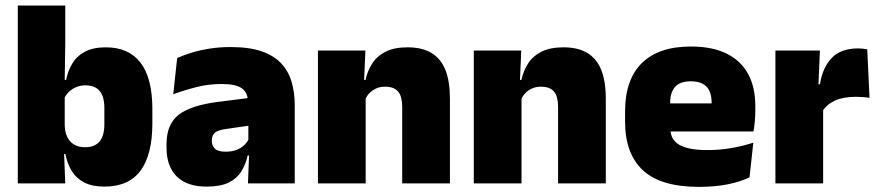

<svg xmlns="http://www.w3.org/2000/svg" viewBox="-20 -680 3254 712"><path d="M367 12Q322.5 12 293 -3Q263.5 -18 246.5 -45.2Q229.5 -72.5 222.5 -109H180L220 -216.5Q220.5 -191 229.2 -172.5Q238 -154 254.8 -144Q271.5 -134 295.5 -134Q331 -134 349 -155.2Q367 -176.5 367 -219V-279Q367 -322 349.5 -342.8Q332 -363.5 296.5 -363.5Q277.5 -363.5 261.5 -356.5Q245.5 -349.5 234 -337.8Q222.5 -326 217 -311.5L176.5 -383.5H225Q232 -417.5 248.5 -445Q265 -472.5 295.2 -488.5Q325.5 -504.5 372.5 -504.5Q457.5 -504.5 501.2 -447.5Q545 -390.5 545 -275.5V-223Q545 -106.5 501.2 -47.2Q457.5 12 367 12ZM46 0V-659.5H222V-517L219.5 -352L220 -340V-158L217 -128.5L222 0Z M899.5 0 904.5 -126 901 -130.5V-283.5L899.5 -301.5Q899.5 -336 877.2 -352.2Q855 -368.5 801.5 -368.5Q753 -368.5 708.2 -357Q663.5 -345.5 622.5 -330.5L637 -465Q662 -476 692.5 -485.2Q723 -494.5 759 -500Q795 -505.5 835.5 -505.5Q904 -505.5 949.8 -489.8Q995.5 -474 1022.5 -445.2Q1049.5 -416.5 1061.2 -377Q1073 -337.5 1073 -290V0ZM747 12Q673 12 635.2 -25.8Q597.5 -63.5 597.5 -133V-145.5Q597.5 -219.5 642.8 -254.5Q688 -289.5 787.5 -302L913 -318L923.5 -217L817 -201.5Q788 -197.5 776.8 -187.8Q765.5 -178 765.5 -159V-157Q765.5 -139.5 777.2 -128.5Q789 -117.5 816.5 -117.5Q839.5 -117.5 856.2 -123.8Q873 -130 884.2 -140.5Q895.5 -151 902 -163.5L927 -103.5H898.5Q891 -70 874.8 -44Q858.5 -18 828 -3Q797.5 12 747 12Z M1471.5 0V-283Q1471.5 -306.5 1465.8 -323.5Q1460 -340.5 1446 -349.5Q1432 -358.5 1408 -358.5Q1389.5 -358.5 1375 -352Q1360.5 -345.5 1350.2 -334.8Q1340 -324 1334 -310.5L1307 -383.5H1335.5Q1343 -418 1360.8 -445.2Q1378.5 -472.5 1410.2 -488.5Q1442 -504.5 1491.5 -504.5Q1545.5 -504.5 1580.2 -483.5Q1615 -462.5 1631.8 -420.2Q1648.5 -378 1648.5 -313.5V0ZM1159 0V-492.5H1335L1329.5 -366L1336 -348V0Z M2049.5 0V-283Q2049.5 -306.5 2043.8 -323.5Q2038 -340.5 2024 -349.5Q2010 -358.5 1986 -358.5Q1967.5 -358.5 1953 -352Q1938.5 -345.5 1928.2 -334.8Q1918 -324 1912 -310.5L1885 -383.5H1913.5Q1921 -418 1938.8 -445.2Q1956.5 -472.5 1988.2 -488.5Q2020 -504.5 2069.5 -504.5Q2123.5 -504.5 2158.2 -483.5Q2193 -462.5 2209.8 -420.2Q2226.5 -378 2226.5 -313.5V0ZM1737 0V-492.5H1913L1907.5 -366L1914 -348V0Z M2572 13Q2430.5 13 2364.2 -48.5Q2298 -110 2298 -228.5V-267Q2298 -384.5 2360.2 -446Q2422.5 -507.5 2542 -507.5Q2621.5 -507.5 2674.5 -481.2Q2727.5 -455 2754.2 -405.8Q2781 -356.5 2781 -287V-271.5Q2781 -251.5 2779.2 -230.8Q2777.5 -210 2774 -192.5H2615.5Q2617.5 -223 2618.2 -250Q2619 -277 2619 -298.5Q2619 -324.5 2611 -342.2Q2603 -360 2586 -369.2Q2569 -378.5 2542 -378.5Q2501.5 -378.5 2483.2 -357.5Q2465 -336.5 2465 -298V-253.5L2466 -234.5V-203.5Q2466 -188 2471.5 -173.5Q2477 -159 2491.8 -147.8Q2506.5 -136.5 2533.8 -130Q2561 -123.5 2604.5 -123.5Q2649 -123.5 2691.5 -130.8Q2734 -138 2773.5 -151L2759.5 -22.5Q2725 -5.5 2677.2 3.8Q2629.5 13 2572 13ZM2391.5 -192.5V-296.5H2738.5V-192.5Z M3030 -267.5 2979 -367.5H3020.5Q3030.5 -430 3064.5 -465.2Q3098.5 -500.5 3162 -500.5Q3171.5 -500.5 3179.8 -499.5Q3188 -498.5 3196 -497L3204.5 -317Q3194.5 -319 3180.8 -320Q3167 -321 3154 -321Q3107 -321 3076 -306.8Q3045 -292.5 3030 -267.5ZM2855.5 0V-492.5H3020.5L3013.5 -329.5H3032.5V0Z"/></svg>

Font: Anek Tamil Medium ExtraBold
Style: Regular
Weight: 800
Version: Version 1.003